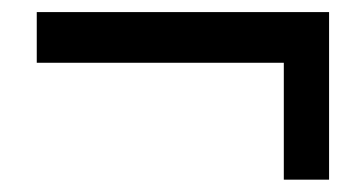

<svg xmlns="http://www.w3.org/2000/svg" viewBox="-20 -427 598 316"><path d="M447.1 -131.3V-323.7H40.5V-407.1H521.6V-131.3Z"/></svg>

Font: Alumni Sans SC Thin
Style: Regular
Weight: 100
Designer: Robert E. Leuschke
Foundry: Robert E. Leuschke
Version: Version 1.018